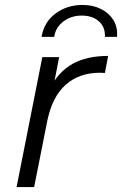

<svg xmlns="http://www.w3.org/2000/svg" viewBox="-20 -756 493 776"><path d="M47 0 151 -525H219L189 -370L181 -397Q216 -466 273.5 -498Q331 -530 417 -530L404 -461Q399 -461 394.5 -461.5Q390 -462 384 -462Q300 -462 245.5 -413.5Q191 -365 171 -267L118 0ZM148 -607Q158 -667 204.5 -701.5Q251 -736 314 -736Q355 -736 387.5 -720Q420 -704 438 -675.5Q456 -647 453 -607H404Q406 -646 380 -669.5Q354 -693 310 -693Q268 -693 236.5 -669.5Q205 -646 199 -607Z"/></svg>

Font: MOST Montserrat
Style: Italic
Weight: 400
Italic angle: -11.3°
Designer: Julieta Ulanovsky
Foundry: Julieta Ulanovsky
Version: Version 8.000;March 11, 2024;FontCreator 15.0.0.2926 64-bit